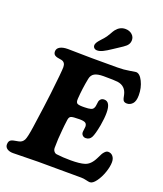

<svg xmlns="http://www.w3.org/2000/svg" viewBox="-170 -1057 1002 1182"><g transform="rotate(20 331.0 -466.0)"><path d="M414.6 -804.2Q381.3 -781.7 361.3 -772.2Q341.3 -762.7 325.7 -762.7Q313 -762.7 305.7 -769.8Q298.3 -776.9 298.8 -787.6Q298.8 -790.5 299.6 -793.5Q300.3 -796.4 302 -799.8Q303.7 -803.2 304.9 -805.7Q306.2 -808.1 309.1 -812Q312 -815.9 313.7 -818.1Q315.4 -820.3 319.6 -825Q323.7 -829.6 325.7 -832Q327.6 -834.5 333 -840.1Q338.4 -845.7 340.8 -848.6Q354 -863.3 366.5 -885.7Q378.9 -908.2 384.8 -915.5Q409.7 -946.8 445.3 -946.8Q472.2 -946.8 489.7 -931.2Q507.3 -915.5 505.9 -891.6Q504.9 -870.6 488.3 -855Q480.5 -848.1 470 -840.8Q459.5 -833.5 442.1 -822.3Q424.8 -811 414.6 -804.2ZM219.2 5.4Q197.8 5.4 137 6.8Q76.2 8.3 55.2 8.3Q31.7 8.3 16.8 -1.7Q2 -11.7 2 -29.3Q2 -54.2 19.5 -61.5Q26.9 -64.9 42.2 -67.4Q57.6 -69.8 63 -71.3Q86.4 -75.2 97.7 -96.2Q107.4 -114.7 117.7 -186.5Q140.6 -345.7 148.4 -414.1Q166 -564.9 166 -594.7Q166 -626.5 139.6 -632.8Q135.7 -633.8 121.1 -636Q106.4 -638.2 101.6 -641.1Q84 -647.9 84 -668Q84 -688 102.8 -698.7Q121.6 -709.5 154.8 -709.5Q169.9 -709.5 227.5 -708.3Q285.2 -707 312.5 -707H480Q521.5 -707 556.4 -713.4Q591.3 -719.7 597.2 -719.7Q622.1 -719.7 641.8 -679.9Q661.6 -640.1 661.6 -590.8Q661.6 -551.8 646 -534.9Q630.4 -518.1 609.4 -518.1Q590.3 -518.1 584 -530.8Q580.1 -537.1 575.7 -562Q564 -616.7 510.7 -624.5Q490.2 -627.4 418 -627.4Q378.4 -627.4 358.9 -616.2Q339.4 -605 334.5 -579.6Q320.8 -510.7 316.4 -443.4Q314.5 -418 326.2 -412.1Q337.9 -406.2 373.5 -407.2Q387.7 -407.7 395.8 -408.4Q403.8 -409.2 412.4 -411.4Q420.9 -413.6 425.3 -417.7Q429.7 -421.9 432.9 -429Q436 -436 437 -446.8Q438.5 -461.9 440.2 -470.2Q441.9 -478.5 449.7 -486.1Q457.5 -493.7 471.7 -493.7Q512.2 -493.7 512.2 -420.9Q512.2 -385.7 503.9 -337.9Q492.2 -274.9 480.5 -253.2Q468.8 -231.4 443.8 -231.4Q432.1 -231.4 424.1 -238.8Q416 -246.1 415 -257.3Q414.6 -263.2 416.7 -276.6Q418.9 -290 418.9 -296.9Q418.5 -314.5 407.7 -321Q397 -327.6 369.1 -327.6Q325.2 -327.6 313.7 -322.3Q302.2 -316.9 299.8 -297.9Q293.9 -254.9 292 -229Q285.6 -167 285.6 -110.8Q285.6 -96.2 293.5 -86.9Q301.3 -77.6 311.5 -76.7Q352.5 -71.3 404.3 -71.3Q463.9 -71.3 494.6 -81.1Q530.3 -91.8 554.2 -140.1Q565.4 -163.1 570.1 -171.9Q574.7 -180.7 584.2 -190.2Q593.8 -199.7 604.5 -199.7Q623.5 -199.7 635.5 -185.3Q647.5 -170.9 647.5 -147.5Q647.5 -118.2 634.3 -79.8Q621.1 -41.5 600.3 -13.2Q579.6 15.1 561 15.1Q553.2 15.1 535.2 10.7Q517.1 6.3 501.5 6.3Q470.2 6.3 418.5 6.1Q366.7 5.9 347.7 5.9Q325.7 5.9 283 5.6Q240.2 5.4 219.2 5.4Z"/></g></svg>

Font: Cooper*
Style: Bold Italic
Weight: 700
Italic angle: -7°
Designer: Owen Earl
Foundry: indestructible type*
Version: Version 0.001